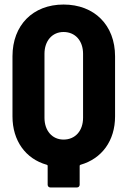

<svg xmlns="http://www.w3.org/2000/svg" viewBox="-20 -728 562 846"><path d="M260 -708C125 -708 35 -617 35 -480V-215C35 -108 93 -28 186 -2C189 -1 190 0 190 3V86C190 93 195 98 202 98H319C326 98 331 93 331 86V3C331 0 332 -1 335 -2C429 -29 487 -108 487 -215V-480C487 -617 396 -708 260 -708ZM346 -209C346 -152 312 -113 260 -113C210 -113 176 -152 176 -209V-491C176 -548 210 -587 260 -587C312 -587 346 -548 346 -491Z"/></svg>

Font: Barlow Semi Condensed
Style: Bold
Weight: 700
Width: 4
Designer: Jeremy Tribby
Foundry: Tribby Type
Version: Version 1.422;hotconv 1.0.109;makeotfexe 2.5.65596